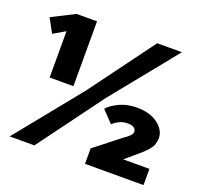

<svg xmlns="http://www.w3.org/2000/svg" viewBox="-122 -837 1019 974"><g transform="rotate(20 387.5 -350.0)"><path d="M158.3 0H25L308.3 -350L566.7 -700H700L416.7 -350ZM427.5 -295.8Q446.7 -318.3 487.9 -338.3Q529.2 -358.3 582.5 -358.3Q654.2 -358.3 696.7 -325.4Q739.2 -292.5 739.2 -250Q739.2 -238.3 736.2 -227.5Q733.3 -216.7 731.2 -210Q729.2 -203.3 721.2 -193.3Q713.3 -183.3 710.8 -180.4Q708.3 -177.5 697.1 -166.7Q685.8 -155.8 684.2 -154.2L605.8 -87.5H747.5V0H431.7V-83.3L564.2 -187.5Q566.7 -190 575.4 -195.8Q584.2 -201.7 588.8 -205.4Q593.3 -209.2 599.2 -215Q605 -220.8 607.9 -226.2Q610.8 -231.7 610.8 -237.5Q610.8 -266.7 564.2 -266.7Q522.5 -266.7 486.7 -233.3ZM8.3 -637.5 131.7 -700H241.7V-350H113.3V-600L49.2 -562.5Z"/></g></svg>

Font: BoonTook
Style: Regular
Weight: 400
Designer: Sungsit Sawaiwan
Foundry: FontUni
Version: Version 3.0